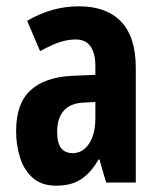

<svg xmlns="http://www.w3.org/2000/svg" viewBox="-20 -671 509 608"><path d="M230 -651Q317 -651 363.5 -602.5Q410 -554 410 -456V-93H316L295 -166H292Q268 -124 237 -103.5Q206 -83 158 -83Q112 -83 84 -107.5Q56 -132 43.5 -172Q31 -212 31 -256Q31 -343 76.5 -385Q122 -427 210 -431L282 -434V-463Q282 -501 267 -523.5Q252 -546 220 -546Q194 -546 167.5 -537Q141 -528 107 -509L66 -605Q144 -651 230 -651ZM244 -346Q202 -344 181.5 -320Q161 -296 161 -254Q161 -218 173.5 -202Q186 -186 210 -186Q242 -186 262 -216Q282 -246 282 -297V-348Z"/></svg>

Font: Noto Sans Kannada UI ExtraCondensed
Style: Bold
Weight: 700
Width: 2
Designer: Jelle Bosma - Monotype Design Team
Foundry: Monotype Imaging Inc.
Version: Version 2.005; ttfautohint (v1.8.4.7-5d5b)